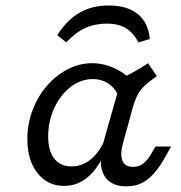

<svg xmlns="http://www.w3.org/2000/svg" viewBox="-20 -651 646 684"><path d="M208.1 11.3Q149.2 11.3 113.3 -34.7Q77.4 -80.6 77.4 -155.6Q77.4 -209.7 96 -258.5Q114.5 -307.3 146.8 -344.8Q179 -382.3 220.6 -404Q262.1 -425.8 308.1 -425.8Q349.2 -425.8 388.3 -407.7Q427.4 -389.5 457.3 -356.5L404 -303.2Q393.5 -333.9 368.5 -351.6Q343.5 -369.4 309.7 -369.4Q278.2 -369.4 249.6 -353.2Q221 -337.1 198.8 -308.5Q176.6 -279.8 164.1 -243.1Q151.6 -206.5 151.6 -165.3Q151.6 -113.7 173.4 -85.9Q195.2 -58.1 234.7 -58.1Q272.6 -58.1 303.6 -83.5Q334.7 -108.9 354.8 -156.5L351.6 -105.6Q328.2 -49.2 291.5 -19Q254.8 11.3 208.1 11.3ZM366.1 -206.5 412.9 -371.8Q438.7 -384.7 461.7 -397.6Q484.7 -410.5 507.3 -425.8L538.7 -379.8Q512.9 -362.1 496.4 -346.8Q479.8 -331.5 470.2 -312.9Q460.5 -294.4 452.4 -266.1L436.3 -206.5ZM417.7 -139.5Q407.3 -100.8 416.1 -78.6Q425 -56.5 454 -56.5Q475 -56.5 489.9 -68.1Q504.8 -79.8 516.9 -100L533.9 -129H589.5L570.2 -94.4Q549.2 -56.5 527.8 -32.7Q506.5 -8.9 483.1 2Q459.7 12.9 430.6 12.9Q391.9 12.9 369 -5.2Q346 -23.4 340.3 -58.5Q334.7 -93.5 348.4 -143.5L366.1 -206.5H436.3ZM366.9 -631.5Q433.1 -631.5 470.6 -601.2Q508.1 -571 513.7 -512.1L473.4 -500Q453.2 -536.3 427 -551.6Q400.8 -566.9 360.5 -566.9Q318.5 -566.9 283.9 -551.2Q249.2 -535.5 216.1 -500L183.9 -525.8Q218.5 -579.8 263.3 -605.6Q308.1 -631.5 366.9 -631.5Z"/></svg>

Font: Playfair 5pt SemiExpanded Light
Style: Italic
Weight: 300
Width: 6
Italic angle: -15.6°
Designer: Claus Eggers Sørensen
Foundry: Claus Eggers Sørensen
Version: Version 2.203